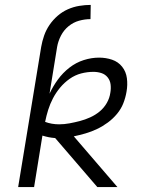

<svg xmlns="http://www.w3.org/2000/svg" viewBox="-20 -763 640 783"><path d="M377 0 205 -200Q191 -201 178.5 -203.5Q166 -206 153 -210L119 0H54L148 -572Q152 -595 160 -618Q168 -641 182 -661.5Q196 -682 215 -698.5Q234 -715 256.5 -725Q279 -735 303 -739Q327 -743 350 -743L349 -685Q326 -685 302.5 -678.5Q279 -672 259.5 -656Q240 -640 228.5 -617.5Q217 -595 213 -572L182 -381Q196 -411 216 -438.5Q236 -466 263 -487Q290 -508 321.5 -518Q353 -528 384 -528Q412 -528 437 -519.5Q462 -511 478 -491Q494 -471 497.5 -444Q501 -417 496 -389Q492 -365 483 -342Q474 -319 457.5 -299Q441 -279 420 -263.5Q399 -248 376 -237Q353 -226 329 -219Q305 -212 281 -207L459 0ZM221 -256Q242 -256 263.5 -260Q285 -264 306 -269.5Q327 -275 348 -284.5Q369 -294 386.5 -308.5Q404 -323 415.5 -343Q427 -363 430 -385Q433 -402 431 -418.5Q429 -435 419 -447.5Q409 -460 393.5 -465Q378 -470 361 -470Q336 -470 311 -463.5Q286 -457 264 -441.5Q242 -426 225 -405.5Q208 -385 196 -362Q184 -339 176.5 -315Q169 -291 164 -266Q177 -261 191.5 -258.5Q206 -256 221 -256Z"/></svg>

Font: Iosevka Light Extended
Style: Italic
Weight: 300
Width: 7
Italic angle: -9°
Monospace: yes
Designer: Belleve Invis
Foundry: Belleve Invis
Version: Version 32.5.0; ttfautohint (v1.8.4)